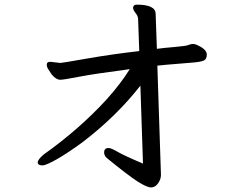

<svg xmlns="http://www.w3.org/2000/svg" viewBox="-20 -755 1040 830"><path d="M441.9 -71.8Q429.7 -83 430.2 -96.2Q430.2 -115.2 449.2 -115.2Q460.4 -115.2 488.8 -98.6Q517.1 -82 598.1 -47.9L586.9 -384.8Q483.9 -252.9 337.9 -141.1Q273.9 -94.2 226.6 -67.1Q179.2 -40 163.1 -40Q143.1 -40 143.1 -53.2Q143.1 -65.4 169.9 -87.9Q320.8 -194.8 439 -323.2Q502 -393.1 541 -456.1Q381.8 -435.1 318.4 -422.6Q254.9 -410.2 240.2 -410.2Q223.1 -410.2 204.1 -432.1Q198.2 -441.9 190.2 -453.4Q182.1 -464.8 182.1 -475.1Q182.1 -488.3 198.2 -487.8L241.2 -482.9Q248 -482.9 356.9 -502Q465.8 -521 582 -534.2L577.1 -670.9Q577.1 -685.1 566.2 -698.5Q555.2 -711.9 555.2 -722.2Q557.1 -735.4 571.8 -734.9Q652.8 -734.9 652.8 -694.8L658.2 -543.9Q687 -547.9 736.1 -552Q785.2 -556.2 794.7 -560.5Q804.2 -564.9 814 -564.9Q825.2 -564.9 838.9 -557.1Q874 -540 874 -519Q874 -500 862.1 -493.9Q850.1 -487.8 817.6 -484.9Q785.2 -481.9 740.5 -478.5Q695.8 -475.1 660.2 -471.2L675.8 1Q675.8 20 663.3 37.6Q650.9 55.2 633.1 55.2Q615.2 55.2 576.2 30.5Q537.1 5.9 441.9 -71.8Z"/></svg>

Font: LXGW WenKai Screen R
Style: Regular
Weight: 400
Designer: Fontworks Inc.
Version: Version 1.235;May 31, 2022